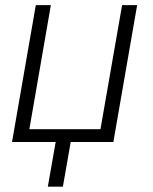

<svg xmlns="http://www.w3.org/2000/svg" viewBox="-20 -548 590 741"><path d="M176.3 -528.3 93.3 -49.3H367.7L451.2 -528.3H509.3L417.5 0H252.9L222.7 172.4H164.6L194.8 0H26.4L118.2 -528.3Z"/></svg>

Font: RobotoInd Light
Style: Italic
Weight: 300
Italic angle: -12°
Designer: Google
Version: Version 2.001151; 2014